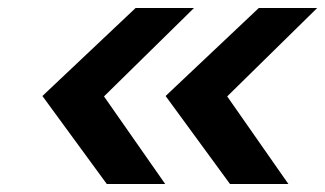

<svg xmlns="http://www.w3.org/2000/svg" viewBox="-20 -549 813 480"><path d="M393 -89H247L86 -309L319 -529H465L240 -308ZM701 -89H555L394 -309L627 -529H773L548 -308Z"/></svg>

Font: Be Vietnam ExtraBold
Style: Italic
Weight: 800
Italic angle: -9.778°
Designer: Gabriel Lam
Foundry: TypeRant
Version: Version 3.000